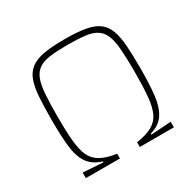

<svg xmlns="http://www.w3.org/2000/svg" viewBox="-153 -858 1031 1020"><g transform="rotate(-30 363.0 -348.0)"><path d="M93 0V-34H96L216 -26V-32Q158 -49 131 -90Q104 -131 97 -198Q90 -265 90 -358Q90 -440 94 -498Q98 -556 112 -594.5Q126 -633 155.5 -655.5Q185 -678 235.5 -687Q286 -696 363 -696Q440 -696 490.5 -687Q541 -678 570.5 -655.5Q600 -633 614 -594.5Q628 -556 632 -498Q636 -440 636 -358Q636 -265 628.5 -198Q621 -131 594.5 -90Q568 -49 510 -32V-26L630 -34H633V0H424V-29Q484 -38 519.5 -57.5Q555 -77 572 -113Q589 -149 594.5 -208.5Q600 -268 600 -358Q600 -440 596 -495Q592 -550 579 -583Q566 -616 540 -633.5Q514 -651 471 -656.5Q428 -662 363 -662Q298 -662 255 -656.5Q212 -651 186 -633.5Q160 -616 147 -583Q134 -550 130 -495Q126 -440 126 -358Q126 -268 131.5 -208.5Q137 -149 154 -113Q171 -77 206.5 -57.5Q242 -38 302 -29V0Z"/></g></svg>

Font: Saira Thin
Style: Regular
Weight: 100
Designer: Hector Gatti with collaboration of the Omnibus-Type team
Foundry: Omnibus-Type
Version: Version 1.101